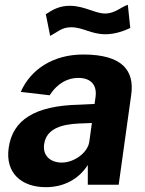

<svg xmlns="http://www.w3.org/2000/svg" viewBox="-20 -766 600 796"><path d="M170 10C242 10 305 -21 344 -82V0H472L524 -373C538 -473 488 -540 325 -540C202 -540 108 -480 66 -385L186 -371C220 -424 264 -443 304 -443C358 -443 383 -413 376 -363L372 -335L309 -332C123 -328 32 -268 16 -153C1 -48 70 10 170 10ZM510 -746C483 -738 457 -710 416 -710C373 -710 330 -742 269 -742C227 -742 198 -726 170 -707L188 -617C221 -635 237 -653 275 -653C324 -653 358 -624 417 -624C457 -624 495 -638 520 -650ZM236 -92C190 -92 156 -120 163 -168C172 -235 240 -251 309 -254L361 -256L350 -177C343 -133 288 -92 236 -92Z"/></svg>

Font: Cheyenne Sans
Style: Bold Italic
Weight: 700
Italic angle: -8.13011°
Designer: The Public Sans project authors (U.S. Web Design System), Libre Franklin designed by Pablo Impallari and Rodrigo Fuenzal
Foundry: The Cheyenne Sans Project Authors
Version: Version 2.007